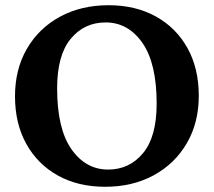

<svg xmlns="http://www.w3.org/2000/svg" viewBox="-20 -703 820 736"><path d="M396.5 -683Q499.5 -683 577.5 -639.8Q655.5 -596.5 698.8 -518.5Q742 -440.5 742 -336Q742 -232.5 696 -153.8Q650 -75 569 -31Q488 13 383 13Q279.5 13 201.8 -30.2Q124 -73.5 80.8 -151.5Q37.5 -229.5 37.5 -334Q37.5 -437.5 83.2 -516.2Q129 -595 210 -639Q291 -683 396.5 -683ZM394.5 -53Q476 -53 528.2 -115.8Q580.5 -178.5 580.5 -306Q580.5 -460.5 525.8 -538.8Q471 -617 385 -617Q303 -617 251 -554.2Q199 -491.5 199 -364Q199 -209.5 253.8 -131.2Q308.5 -53 394.5 -53Z"/></svg>

Font: Newsreader 16pt
Style: Bold
Weight: 700
Designer: Hugues Gentile
Foundry: Production Type
Version: Version 1.003; ttfautohint (v1.8.3)